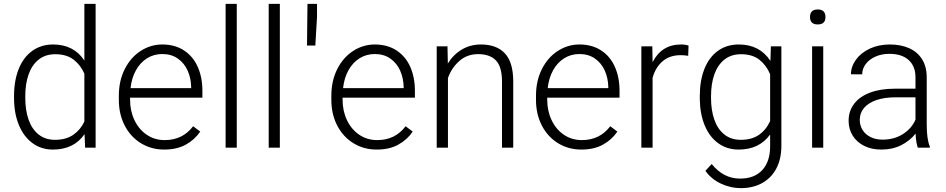

<svg xmlns="http://www.w3.org/2000/svg" viewBox="-20 -770 4931 1001"><path d="M423.8 0 420.9 -70.8Q365.2 9.8 255.9 9.8Q194.8 9.8 148.9 -24.2Q103 -58.1 78.1 -119.1Q53.2 -180.2 53.2 -258.8V-269Q53.2 -350.6 77.9 -411.4Q102.5 -472.2 148.7 -505.1Q194.8 -538.1 256.8 -538.1Q364.3 -538.1 419.9 -454.6V-750H478.5V0ZM111.8 -258.8Q111.8 -195.8 128.9 -146.5Q146 -97.2 180.9 -69.1Q215.8 -41 267.1 -41Q323.7 -41 361.3 -66.7Q398.9 -92.3 419.9 -136.2V-385.7Q400.4 -431.2 363.5 -459.2Q326.7 -487.3 268.1 -487.3Q216.3 -487.3 181.2 -459Q146 -430.7 128.9 -381.6Q111.8 -332.5 111.8 -269Z M1023.9 -84Q995.1 -41.5 948.7 -15.9Q902.3 9.8 836.4 9.8Q768.6 9.8 714.6 -23.4Q660.6 -56.6 630.1 -115.7Q599.6 -174.8 599.6 -249.5V-270.5Q599.6 -349.1 630.6 -410.2Q661.6 -471.2 713.6 -504.6Q765.6 -538.1 826.2 -538.1Q891.6 -538.1 939 -507.3Q986.3 -476.6 1010.7 -421.9Q1035.2 -367.2 1035.2 -296.4V-260.7H658.2V-249.5Q658.2 -191.4 681.2 -143.3Q704.1 -95.2 745.1 -67.4Q786.1 -39.6 838.9 -39.6Q932.1 -39.6 986.8 -111.8ZM660.6 -310.5H976.6V-316.9Q975.6 -362.8 958.3 -401.9Q940.9 -440.9 907.2 -464.6Q873.5 -488.3 826.2 -488.3Q782.2 -488.3 746.8 -466.3Q711.4 -444.3 689 -404.1Q666.5 -363.8 660.6 -310.5Z M1214.4 -750V0H1156.2V-750Z M1439 -750V0H1380.9V-750Z M1632.8 -750V-681.6L1624 -532.7H1580.6Q1583 -692.9 1583 -750Z M2131.8 -84Q2103 -41.5 2056.6 -15.9Q2010.3 9.8 1944.3 9.8Q1876.5 9.8 1822.5 -23.4Q1768.6 -56.6 1738 -115.7Q1707.5 -174.8 1707.5 -249.5V-270.5Q1707.5 -349.1 1738.5 -410.2Q1769.5 -471.2 1821.5 -504.6Q1873.5 -538.1 1934.1 -538.1Q1999.5 -538.1 2046.9 -507.3Q2094.2 -476.6 2118.7 -421.9Q2143.1 -367.2 2143.1 -296.4V-260.7H1766.1V-249.5Q1766.1 -191.4 1789.1 -143.3Q1812 -95.2 1853 -67.4Q1894 -39.6 1946.8 -39.6Q2040 -39.6 2094.7 -111.8ZM1768.6 -310.5H2084.5V-316.9Q2083.5 -362.8 2066.2 -401.9Q2048.8 -440.9 2015.1 -464.6Q1981.4 -488.3 1934.1 -488.3Q1890.1 -488.3 1854.7 -466.3Q1819.3 -444.3 1796.9 -404.1Q1774.4 -363.8 1768.6 -310.5Z M2315.4 -363.3V0H2256.8V-528.3H2313L2314.9 -439Q2343.3 -485.4 2387.7 -511.7Q2432.1 -538.1 2487.3 -538.1Q2568.4 -538.1 2611.8 -492.2Q2655.3 -446.3 2655.8 -346.7V0H2597.2V-346.7Q2596.7 -423.3 2564.9 -455.6Q2533.2 -487.8 2472.7 -487.8Q2415 -487.8 2374.8 -452.1Q2334.5 -416.5 2315.4 -363.3Z M3198.7 -84Q3169.9 -41.5 3123.5 -15.9Q3077.1 9.8 3011.2 9.8Q2943.4 9.8 2889.4 -23.4Q2835.4 -56.6 2804.9 -115.7Q2774.4 -174.8 2774.4 -249.5V-270.5Q2774.4 -349.1 2805.4 -410.2Q2836.4 -471.2 2888.4 -504.6Q2940.4 -538.1 3001 -538.1Q3066.4 -538.1 3113.8 -507.3Q3161.1 -476.6 3185.5 -421.9Q3210 -367.2 3210 -296.4V-260.7H2833V-249.5Q2833 -191.4 2856 -143.3Q2878.9 -95.2 2919.9 -67.4Q2960.9 -39.6 3013.7 -39.6Q3106.9 -39.6 3161.6 -111.8ZM2835.4 -310.5H3151.4V-316.9Q3150.4 -362.8 3133.1 -401.9Q3115.7 -440.9 3082 -464.6Q3048.3 -488.3 3001 -488.3Q2957 -488.3 2921.6 -466.3Q2886.2 -444.3 2863.8 -404.1Q2841.3 -363.8 2835.4 -310.5Z M3382.3 -364.3V0H3323.7V-528.3H3380.9L3382.3 -445.8Q3429.2 -538.1 3530.8 -538.1Q3554.2 -538.1 3569.8 -532.2L3567.9 -479Q3546.9 -482.4 3528.8 -482.4Q3471.7 -482.4 3434.6 -450.7Q3397.5 -418.9 3382.3 -364.3Z M3657.7 120.6 3690.4 85Q3751.5 161.1 3838.4 161.1Q3913.1 161.1 3954.1 116.7Q3995.1 72.3 3995.1 -7.3V-68.8Q3938.5 9.8 3831.1 9.8Q3770 9.8 3724.4 -23.4Q3678.7 -56.6 3654.1 -116.2Q3629.4 -175.8 3628.4 -252.9V-269Q3628.4 -350.6 3652.8 -411.4Q3677.2 -472.2 3723.1 -505.1Q3769 -538.1 3832 -538.1Q3940.4 -538.1 3996.6 -452.6L3999 -528.3H4053.7V-9.3Q4053.7 58.6 4027.6 108.2Q4001.5 157.7 3953.6 184.3Q3905.8 210.9 3841.8 210.9Q3789.6 210.9 3739 187.5Q3688.5 164.1 3657.7 120.6ZM3687 -258.8Q3687 -195.8 3704.1 -146.5Q3721.2 -97.2 3756.1 -69.1Q3791 -41 3842.3 -41Q3899.4 -41 3937 -67.1Q3974.6 -93.3 3995.1 -138.7V-382.8Q3976.1 -429.2 3939.5 -458.3Q3902.8 -487.3 3843.3 -487.3Q3791.5 -487.3 3756.3 -459Q3721.2 -430.7 3704.1 -381.6Q3687 -332.5 3687 -269Z M4243.2 -720.7Q4283.7 -720.7 4283.7 -681.2Q4283.7 -642.6 4243.2 -642.6Q4203.1 -642.6 4203.1 -681.2Q4203.1 -720.7 4243.2 -720.7ZM4272 -528.3V0H4213.9V-528.3Z M4765.1 0Q4755.4 -26.4 4753.4 -73.7Q4724.6 -36.6 4679 -13.4Q4633.3 9.8 4574.7 9.8Q4523.9 9.8 4485.4 -9.5Q4446.8 -28.8 4425.5 -63Q4404.3 -97.2 4404.3 -140.1Q4404.3 -191.4 4433.3 -229.2Q4462.4 -267.1 4516.8 -287.4Q4571.3 -307.6 4645 -307.6H4752.9V-367.2Q4752.9 -424.3 4717.5 -456.8Q4682.1 -489.3 4616.7 -489.3Q4576.7 -489.3 4544.2 -474.9Q4511.7 -460.4 4493.4 -436Q4475.1 -411.6 4475.1 -382.3L4416.5 -382.8Q4416.5 -422.9 4442.4 -458.7Q4468.3 -494.6 4514.6 -516.4Q4561 -538.1 4619.1 -538.1Q4676.3 -538.1 4719.7 -518.8Q4763.2 -499.5 4787.4 -460.9Q4811.5 -422.4 4811.5 -366.2V-122.1Q4811.5 -43.9 4827.6 -6.3V0ZM4752.9 -146V-262.7H4649.9Q4591.3 -262.7 4549.3 -248.3Q4507.3 -233.9 4484.9 -207.5Q4462.4 -181.2 4462.4 -145Q4462.4 -116.2 4476.8 -92.8Q4491.2 -69.3 4518.1 -55.7Q4544.9 -42 4581.1 -42Q4642.1 -42 4687.5 -71Q4732.9 -100.1 4752.9 -146Z"/></svg>

Font: Mardoto Light
Style: Regular
Weight: 400
Designer: Christian Robertson, Vahan Hovhannisyan
Foundry: Google
Version: Version 1.000